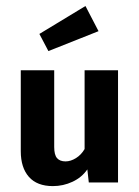

<svg xmlns="http://www.w3.org/2000/svg" viewBox="-20 -613 466 645"><path d="M162.1 -119.1Q162.1 -92.8 171.6 -81.8Q181.2 -70.8 200.2 -70.8Q217.3 -70.8 235.1 -81.8Q252.9 -92.8 264.2 -112.3V-377H376.5V0H278.3L273.4 -43.9Q254.9 -17.1 223.6 -2.4Q192.4 12.2 157.7 12.2Q104.5 12.2 77.1 -18.8Q49.8 -49.8 49.8 -105V-377H162.1ZM311 -508.3 142.6 -441.4 112.3 -499 267.1 -592.8Z"/></svg>

Font: Amiri Typewriter
Style: Bold
Weight: 700
Monospace: yes
Designer: Khaled Hosny
Version: Version 1.1